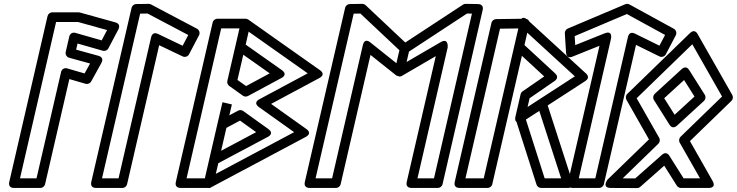

<svg xmlns="http://www.w3.org/2000/svg" viewBox="-20 -949 3818 995"><path d="M381.9 -723.5 512.8 -686.1C524.1 -682.8 536.4 -688.3 541.8 -698.5L593.7 -797.3C596.7 -803 605.9 -825.3 578.2 -833L394.5 -884.1C392.4 -884.7 389.6 -885 387.8 -885H250.8C239 -885 228.8 -876.1 226.4 -865.6L27.9 -5.6C26.5 0.3 22.8 25 52.2 25H189.2C201.1 25 211.2 16.1 213.6 5.6L339.4 -539.2L423.6 -514.8C434.9 -511.5 447.1 -517.1 452.4 -526.7L505.9 -623.5C508.7 -628.7 519.3 -651.8 490.6 -659.7L374.6 -691.7ZM370.3 -778.8C355 -783.1 342 -773 339.1 -760.3L320.5 -679.5C317.7 -667.4 325.1 -653.4 338.2 -649.8L446.8 -619.9L418.3 -568.4L328 -594.6C312.4 -599.2 299.5 -588.9 296.6 -576.3L169.3 -25H83.7L270.7 -835H384.4L535 -793.2L506.9 -739.7Z M477.2 25H614.2C626.1 25 636.2 16.1 638.6 5.6L804.9 -714.7L926.7 -656.6C939 -650.7 953.7 -656.3 959.6 -667.5L1011.5 -766.3C1018.1 -778.9 1012 -794.3 1001 -800.1L762.4 -926.1C758.7 -928.1 754.3 -929.1 750.3 -929L685.8 -928C674 -927.8 664.2 -918.6 661.9 -908.6L452.9 -5.6C451.5 0.3 447.8 25 477.2 25ZM508.7 -25 706.2 -878.3 744.7 -878.9 955.6 -767.5 926.5 -712 798.3 -773.3C772.1 -785.8 764.6 -762.5 763.2 -756.3L594.4 -25Z M1119.2 -360.5 1168.6 -352.1 1181.7 -407.8C1181.4 -406.8 1133.2 -420.2 1133 -419.2L1107.1 -308.6L1041.6 -25H946.9L1126.3 -802H1221L1158.1 -529.6C1155.8 -519.6 1160.5 -509 1168 -503.6L1238.9 -453.1C1246.6 -447.6 1257.2 -447.2 1265.2 -451.5L1437 -544C1437 -544 1475.8 -560.9 1439.6 -586.4L1253.2 -717.8L1268.5 -785L1574.7 -568.9L1325.8 -435.5C1325.8 -435.5 1287.1 -418.8 1323.1 -393.1L1504.3 -264.1L1098.4 -48L1111.3 -103.3L1366.5 -238.9C1366.5 -238.9 1405.3 -255.5 1369.3 -281.3L1240.2 -373.8C1232.5 -379.4 1221.9 -379.8 1213.8 -375.5L1168.4 -351.2L1181.7 -407.8C1181.9 -408.8 1132.7 -418.2 1133 -419.2ZM1067.7 24.9C1071.6 24.8 1069.8 23.9 1073.3 22.1L1563.5 -238.9C1602.6 -259.8 1566.3 -281.4 1566.3 -281.4L1384.9 -410.5L1634 -544C1673.1 -564.9 1636.6 -586.4 1636.6 -586.4L1267 -847.3C1262.7 -850.4 1257.7 -852 1252.4 -852H1106.4C1095.7 -852 1084.7 -844.2 1082.1 -832.6L891.1 -5.6C884.5 23 909.4 25 915.5 25H1061.5C1064.5 25 1064.2 26.6 1067.7 24.9ZM1153.3 -286.3 1223.8 -324.1 1307.4 -264.1 1125.9 -167.6ZM1240.8 -665.4 1377.7 -568.8 1255.2 -502.9 1210.6 -534.7Z M2034.1 -557.6 2051.2 -552.2C2055.1 -552.4 2059 -553.5 2062.4 -555.5L2238.3 -658L2087.7 -5.6C2081.1 23 2105.9 25 2112 25H2249C2259.8 25 2270.7 17.1 2273.4 5.6L2481.4 -897.4C2487.8 -925.3 2463.9 -927.9 2457.4 -928L2393.4 -929C2389.3 -929.1 2383.5 -927.7 2379.3 -924.9L2080.2 -728.7L1874.6 -922.2C1870.7 -925.8 1863.7 -929.1 1857 -929L1792.6 -928C1782.3 -927.8 1771.3 -920.2 1768.6 -908.6L1559.6 -5.6C1553 23 1577.9 25 1584 25H1721C1731.7 25 1742.7 17.2 1745.3 5.6L1900 -664.4ZM2049.8 -688.6 2034.3 -621.4 1900.2 -728.3C1900.2 -728.3 1870.1 -757.1 1860.2 -714.3L1701.1 -25H1615.4L1812.9 -878.3L1847.7 -878.8ZM2099.5 -681.6 2400.3 -878.9 2425.7 -878.5 2229.1 -25H2143.5L2300 -703.1C2300 -703.1 2305.8 -755.3 2263.1 -730.3L2087.1 -627.8Z M2887.9 -25H2802.5L2705.4 -329.4L2774.8 -374.3ZM2922.2 25C2958.1 25 2946.6 -6.1 2946 -7.7L2812.4 -420.7C2802.1 -452.5 2777.6 -435.7 2775 -434L2662.2 -361C2654.2 -355.8 2648.3 -343.7 2651.9 -332.4L2760.4 7.6C2763.4 17 2773.1 25 2784.3 25ZM2712.5 -779.5 2959 -553.4 2714 -394.6 2724.5 -439.9 2854.4 -529.4C2859.5 -533 2878.6 -548.6 2857.2 -568.4L2697.9 -715.5ZM2714.6 -845.4C2680.2 -876.9 2673.3 -832.6 2673.3 -832.6L2646 -712.6C2644.3 -705.2 2646.6 -694.9 2653.4 -688.6L2800.3 -552.9L2688.1 -475.6C2683.1 -472.1 2679.3 -466.7 2677.9 -460.6L2651.4 -345.6C2640.5 -298.3 2689.3 -319 2689.3 -319L3013.3 -529C3041.1 -547 3019.1 -566.2 3016.6 -568.4ZM2666.2 -801.6 2486.9 -25H2392.2L2571.2 -800.3ZM2722 -821.4C2729.3 -853 2701 -852 2697.3 -852L2550.9 -850C2540.6 -849.9 2529.5 -842.2 2526.9 -830.6L2336.4 -5.6C2329.8 23 2354.6 25 2360.8 25H2506.8C2517.5 25 2528.5 17.2 2531.1 5.6Z M3065.1 -25H2979.4L3146.1 -747.1C3146.1 -747.1 3157.8 -794.1 3112.5 -775.9L2961.1 -715.2L2958.1 -761.8L3228.6 -876.3L3426.6 -767.8L3397.4 -712.3L3269.8 -775.1C3264.4 -777.8 3241.1 -787.2 3234.4 -758.3ZM3085 25C3095.8 25 3106.7 17.2 3109.4 5.6L3276 -716.4L3397.2 -656.7C3409 -650.9 3424.1 -655.6 3430.4 -667.5L3482.3 -766.3C3487.7 -776.7 3484.7 -793 3472.1 -799.9L3242 -925.9C3235.4 -929.6 3227.2 -930 3220.2 -927L2922.3 -801C2914 -797.4 2906.4 -787.4 2907.1 -776.4L2913.4 -677.5C2915.8 -639.5 2947.6 -655.9 2947.6 -655.9L3086.7 -711.7L2923.6 -5.6C2917 23 2941.9 25 2948 25Z M3525.1 -534.3 3579.1 -448.7 3476.1 -354.4 3422.1 -440ZM3551.4 -586.3C3536.9 -609.3 3518.7 -596.3 3513.4 -591.4L3373 -462.8C3365.1 -455.6 3362 -441.6 3368.7 -431L3449.7 -302.4C3464.3 -279.4 3482.5 -292.5 3487.8 -297.3L3628.2 -425.9C3636.1 -433.1 3639.2 -447.1 3632.5 -457.7ZM3556.1 -778 3230.6 -462.3C3222.1 -454.1 3221.4 -440.6 3226.3 -432L3343.1 -226.6L3128 -17.9C3128 -17.9 3096.7 24.8 3145.3 25L3281.2 25.6C3287.4 25.7 3293.5 23.3 3297.9 19.4L3422.2 -90.4L3487.6 13.3C3492.2 20.6 3500.5 25 3508.8 25H3650.6C3650.6 25 3695.4 28.1 3672.3 -12.4L3555.5 -217.7L3770.6 -426.4C3779.1 -434.7 3779.8 -448.1 3774.9 -456.7L3595.2 -772.5C3593.6 -775.4 3579.8 -801 3556.1 -778ZM3567.7 -719.7 3721.9 -448.8 3506.7 -240.1C3499.6 -233.2 3496.6 -220.1 3502.4 -209.8L3607.6 -25H3522.5L3448.8 -141.9C3434.8 -164.3 3416.8 -152.4 3411.1 -147.4L3271.9 -24.4L3206.8 -24.7L3391.9 -204.2C3399 -211.1 3402 -224.2 3396.2 -234.6L3279.3 -439.9Z"/></svg>

Font: Stormning Aesir
Style: Regular
Weight: 400
Designer: Robert Jablonski, Mew Too
Foundry: Cannot Into Space Fonts
Version: Version 0.90